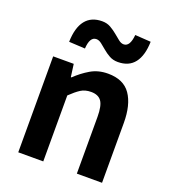

<svg xmlns="http://www.w3.org/2000/svg" viewBox="-149 -943 939 1053"><g transform="rotate(20 320.5 -416.5)"><path d="M79 -560H199L209 -486H213Q250 -522 294 -548Q338 -574 395 -574Q486 -574 527 -514.5Q568 -455 568 -349V0H421V-331Q421 -396 402.5 -422Q384 -448 342 -448Q307 -448 282 -432Q257 -416 225 -385V0H79ZM422 -652Q394 -652 372.5 -664Q351 -676 333.5 -691Q316 -706 300.5 -718Q285 -730 270 -730Q232 -730 228 -660L134 -665Q136 -748 169.5 -790.5Q203 -833 267 -833Q295 -833 316.5 -820.5Q338 -808 355.5 -793.5Q373 -779 388.5 -766.5Q404 -754 419 -754Q456 -754 462 -824L554 -818Q552 -737 519 -694.5Q486 -652 422 -652Z"/></g></svg>

Font: SpoqaHanSans-Bold
Style: Regular
Weight: 700
Designer: [Spoqa Han Sans] Dong-huui Kim \uAE40 \uB3D9 \uD718   [Noto Sans] Ryoko NISHIZUKA \u897F \u585A \u6DBC \u5B50  (kana & i
Foundry: Spoqa (http://www.spoqa-han-sans.com)
Version: Version 2.000